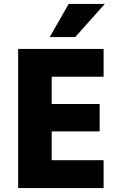

<svg xmlns="http://www.w3.org/2000/svg" viewBox="-20 -953 612 973"><path d="M72 0V-705H505V-564H242V-426H485V-287H242V-141H505V0ZM232 -765 328 -933H511L361 -765Z"/></svg>

Font: Nunito Sans 7pt Condensed Black
Style: Regular
Weight: 900
Width: 3
Designer: Vernon Adams
Foundry: Vernon Adams
Version: Version 3.101;gftools[0.9.27]